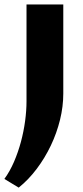

<svg xmlns="http://www.w3.org/2000/svg" viewBox="-49 -584 372 864"><path d="M235.8 -163.1Q235.8 -105 221.2 -45.2Q206.5 14.6 179.9 70.6Q153.3 126.5 116.5 175.5Q79.6 224.6 35.2 260.3L-29.3 221.2Q-4.4 187 14.2 143.8Q32.7 100.6 45.2 54.2Q57.6 7.8 64 -39.3Q70.3 -86.4 70.3 -128.9V-564H235.8Z"/></svg>

Font: Aclonica
Style: Regular
Weight: 400
Version: Version 1.001